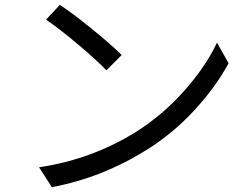

<svg xmlns="http://www.w3.org/2000/svg" viewBox="-20 -753 1040 792"><path d="M227 -733Q280 -698 360 -633Q440 -568 482 -526L419 -463Q380 -504 301.5 -570Q223 -636 170 -672ZM141 -63Q358 -95 541 -209Q652 -279 740.5 -379Q829 -479 875 -577L923 -492Q869 -393 782 -298.5Q695 -204 587 -136Q402 -20 194 19Z"/></svg>

Font: Swei Fan Sans CJK TC
Style: Regular
Weight: 400
Version: Version 2.130